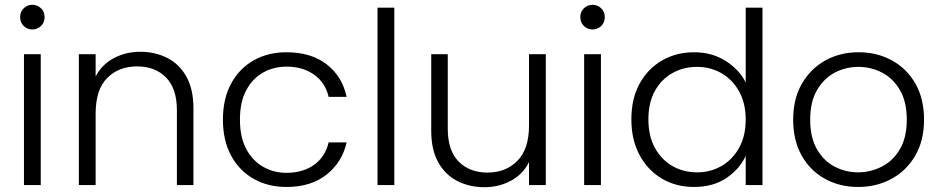

<svg xmlns="http://www.w3.org/2000/svg" viewBox="-20 -772 3923 801"><path d="M115 -649Q94 -649 79 -663.5Q64 -678 64 -701Q64 -723 79 -737.5Q94 -752 115 -752Q136 -752 151 -737.5Q166 -723 166 -701Q166 -678 151 -663.5Q136 -649 115 -649ZM80 -546H150V0H80Z M309 -546H379V-453Q405 -503 455 -529.5Q505 -556 565 -556Q627 -556 677.5 -530.5Q728 -505 757.5 -452.5Q787 -400 787 -320V0H718V-312Q718 -403 672.5 -449Q627 -495 552 -495Q475 -495 427 -446.5Q379 -398 379 -298V0H309Z M910 -273Q910 -360 944 -423Q978 -486 1038 -520Q1098 -554 1175 -554Q1278 -554 1343 -503.5Q1408 -453 1426 -368H1351Q1338 -426 1291 -460Q1244 -494 1175 -494Q1122 -494 1078 -469.5Q1034 -445 1007.5 -396Q981 -347 981 -273Q981 -199 1007.5 -150Q1034 -101 1078 -76Q1122 -51 1175 -51Q1244 -51 1290.5 -84.5Q1337 -118 1351 -178H1426Q1408 -96 1343 -44Q1278 8 1175 8Q1098 8 1038 -26Q978 -60 944 -123Q910 -186 910 -273Z M1555 -740H1625V0H1555Z M1848 -235Q1848 -144 1893.5 -98Q1939 -52 2014 -52Q2090 -52 2138.5 -101Q2187 -150 2187 -249V-546H2257V0H2187V-96Q2162 -45 2111.5 -18Q2061 9 2001 9Q1939 9 1888.5 -16.5Q1838 -42 1808.5 -94.5Q1779 -147 1779 -227V-546H1848Z M2452 -649Q2431 -649 2416 -663.5Q2401 -678 2401 -701Q2401 -723 2416 -737.5Q2431 -752 2452 -752Q2473 -752 2488 -737.5Q2503 -723 2503 -701Q2503 -678 2488 -663.5Q2473 -649 2452 -649ZM2417 -546H2487V0H2417Z M2614 -274Q2614 -360 2648 -422.5Q2682 -485 2741.5 -519.5Q2801 -554 2876 -554Q2950 -554 3007 -518Q3064 -482 3091 -428V-740H3161V0H3091V-122Q3067 -68 3011.5 -30Q2956 8 2875 8Q2800 8 2741 -27Q2682 -62 2648 -125.5Q2614 -189 2614 -274ZM3091 -273Q3091 -341 3063.5 -390.5Q3036 -440 2990 -466.5Q2944 -493 2888 -493Q2831 -493 2785 -467Q2739 -441 2712 -392.5Q2685 -344 2685 -274Q2685 -205 2712 -155.5Q2739 -106 2785 -79.5Q2831 -53 2888 -53Q2944 -53 2990 -79.5Q3036 -106 3063.5 -155.5Q3091 -205 3091 -273Z M3560 8Q3483 8 3421.5 -26Q3360 -60 3324.5 -123Q3289 -186 3289 -273Q3289 -360 3325.5 -423Q3362 -486 3423.5 -520Q3485 -554 3562 -554Q3639 -554 3701 -520Q3763 -486 3799 -423Q3835 -360 3835 -273Q3835 -186 3798.5 -123Q3762 -60 3699.5 -26Q3637 8 3560 8ZM3560 -53Q3611 -53 3658 -76.5Q3705 -100 3734 -149Q3763 -198 3763 -273Q3763 -348 3734 -397Q3705 -446 3659 -469.5Q3613 -493 3561 -493Q3509 -493 3463.5 -469.5Q3418 -446 3389 -397Q3360 -348 3360 -273Q3360 -198 3388.5 -149Q3417 -100 3462.5 -76.5Q3508 -53 3560 -53Z"/></svg>

Font: Poppins Light
Style: Regular
Weight: 300
Designer: Ninad Kale (Devanagari), Jonny Pinhorn (Latin)
Version: Version 5.002